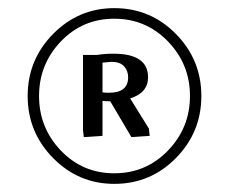

<svg xmlns="http://www.w3.org/2000/svg" viewBox="-20 -731 560 472"><path d="M261 -711Q350 -711 412.5 -647.5Q475 -584 475 -495Q475 -406 412.5 -342.5Q350 -279 261 -279Q173 -279 110.5 -342.5Q48 -406 48 -495Q48 -584 110.5 -647.5Q173 -711 261 -711ZM129.5 -629Q76 -573 76 -495Q76 -417 129.5 -361Q183 -305 261 -305Q339 -305 393 -361Q447 -417 447 -495Q447 -573 393 -629Q339 -685 261 -685Q183 -685 129.5 -629ZM184 -412V-596H219Q237 -599 259 -599Q344 -599 344 -541Q344 -503 300 -489L346 -415L348 -397L303 -394L251 -482Q240 -482 232 -483V-397L186 -394ZM232 -504Q237 -503 248 -503Q295 -503 295 -541Q295 -557 285 -568Q275 -579 254 -579L232 -577Z"/></svg>

Font: Dihjauti
Style: Bold
Weight: 700
Designer: T. Christopher White
Version: Version 3.0.0